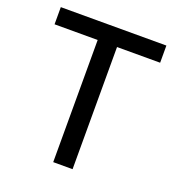

<svg xmlns="http://www.w3.org/2000/svg" viewBox="-128 -801 830 904"><g transform="rotate(20 287.5 -349.0)"><path d="M239 0H336V-612H552V-698H23V-612H239Z"/></g></svg>

Font: IBM Plex Arabic Text
Style: Regular
Weight: 450
Designer: Mike Abbink, Paul van der Laan, Pieter van Rosmalen, Wael Morcos, Khajak Apelian
Foundry: Bold Monday
Version: Version 1.0